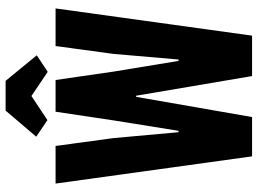

<svg xmlns="http://www.w3.org/2000/svg" viewBox="-137 -781 918 684"><g transform="rotate(-90 322.0 -439.0)"><path d="M393 0 323 -413H319L247 0H107L10 -700H144L172 -494L193 -262H198L235 -493L266 -700H379L409 -493L447 -262H452L472 -494L500 -700H634L537 0ZM270 -878H376L467 -767L408 -728L322 -786L236 -729L177 -769Z"/></g></svg>

Font: Jockey One
Style: Regular
Weight: 400
Designer: TypeTogether
Foundry: TypeTogether
Version: Version 1.002